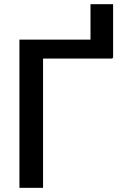

<svg xmlns="http://www.w3.org/2000/svg" viewBox="-20 -901 591 921"><path d="M522.5 -880.9H414.1V-710.9H73.2V0H186.5V-620.1H519.5V-623.5H522.5Z"/></svg>

Font: Bert Sans Medium
Style: Regular
Weight: 500
Designer: Christian Robertson (Google), Cristiano Sobral
Foundry: Google, Cristiano Sobral
Version: Version 3.101